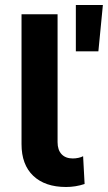

<svg xmlns="http://www.w3.org/2000/svg" viewBox="-20 -740 431 767"><path d="M66 -164V-683H210V-172Q210 -141 226 -124Q242 -107 271 -107Q282 -107 293.5 -109.5Q305 -112 312 -116L318 -5Q282 7 244 7Q160 7 113 -37.5Q66 -82 66 -164ZM283 -720H391L373 -535H283Z"/></svg>

Font: Montserrat Ace
Style: Bold
Weight: 700
Designer: Julieta Ulanovsky
Foundry: Julieta Ulanovsky
Version: Version 1